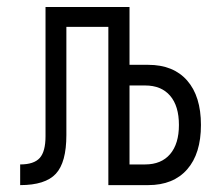

<svg xmlns="http://www.w3.org/2000/svg" viewBox="-20 -538 626 558"><path d="M38.6 0V-60.1Q78.6 -60.1 95.5 -78.9Q112.3 -97.7 112.3 -142.1V-517.6H356.4V-349.6H410.6Q483.9 -349.6 523.9 -304Q564 -258.3 564 -174.8Q564 -91.3 523.9 -45.7Q483.9 0 410.6 0H294.9V-460H172.9V-145.5Q172.9 -65.9 142.3 -33Q111.8 0 38.6 0ZM356.4 -60.1H401.9Q448.7 -60.1 474.4 -90.1Q500 -120.1 500 -174.8Q500 -230 474.4 -259.8Q448.7 -289.6 401.9 -289.6H356.4Z"/></svg>

Font: Cascadia Mono PL Light
Style: Regular
Weight: 300
Monospace: yes
Designer: Aaron Bell
Foundry: Saja Typeworks
Version: Version 2404.023; ttfautohint (v1.8.4)